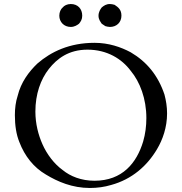

<svg xmlns="http://www.w3.org/2000/svg" viewBox="-20 -922 904 955"><path d="M427 13C464 13 500 8 533 -2C636 -30 712 -97 761 -180C789 -227 811 -288 811 -358C811 -391 806 -422 798 -452C766 -547 710 -615 630 -662C581 -688 521 -709 450 -709C326 -709 234 -665 166 -606C123 -565 84 -512 68 -446C58 -416 54 -383 54 -349C54 -298 61 -253 76 -216C103 -145 148 -89 208 -54C267 -18 340 13 427 13ZM156 -367C156 -454 182 -527 223 -579C264 -631 322 -675 415 -675C513 -675 586 -629 630 -570C676 -515 708 -431 708 -335C708 -295 703 -256 692 -218C660 -112 589 -23 450 -23C384 -23 330 -45 292 -76C249 -107 213 -155 191 -205C171 -250 156 -306 156 -367ZM584 -844C584 -874 568 -886 550 -898C542 -900 535 -902 527 -902C508 -902 497 -894 486 -885C479 -876 470 -862 470 -844C470 -825 479 -815 486 -804L504 -792C512 -790 519 -788 527 -788C560 -788 584 -811 584 -844ZM332 -788C350 -788 364 -797 373 -804C382 -815 389 -826 389 -844C389 -878 367 -902 332 -902C314 -902 299 -894 292 -885C282 -877 275 -861 275 -844C275 -813 298 -788 332 -788Z"/></svg>

Font: fbb
Style: Regular
Weight: 400
Designer: David J. Perry, Michael Sharpe
Version: Version 1.045